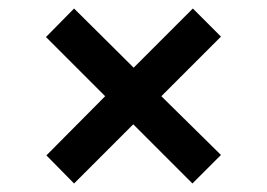

<svg xmlns="http://www.w3.org/2000/svg" viewBox="-20 -482 627 451"><path d="M154 -51 89 -117 227 -256 88 -395 154 -462 294 -323 433 -462 499 -396 359 -256 499 -118 432 -51 293 -190Z"/></svg>

Font: Archivo SemiCondensed SemiBold
Style: Regular
Weight: 600
Width: 4
Designer: Hector Gatti
Foundry: Omnibus-Type
Version: Version 2.001; ttfautohint (v1.8.3)